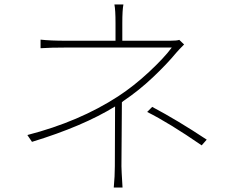

<svg xmlns="http://www.w3.org/2000/svg" viewBox="-20 -805 1040 853"><path d="M528.3 -356.4 521.5 -350.6Q521.5 -307.6 520.5 -204.1Q519.5 -100.6 519.5 -66.4Q519.5 -49.8 524.4 28.3H485.4Q490.2 -23.4 490.2 -66.4Q490.2 -99.6 490.7 -197.3Q491.2 -294.9 491.2 -332Q348.6 -244.1 122.1 -174.8L101.6 -205.1Q332 -264.6 504.9 -377Q575.2 -422.9 642.6 -485.8Q710 -548.8 743.2 -593.8H274.4Q204.1 -593.8 160.2 -590.8V-628.9Q204.1 -624 274.4 -624H493.2V-702.1Q493.2 -760.7 488.3 -785.2H528.3Q523.4 -760.7 523.4 -702.1V-624H733.4Q766.6 -624 776.4 -627.9L797.9 -607.4Q773.4 -583 762.7 -570.3Q721.7 -520.5 659.2 -461.4Q596.7 -402.3 528.3 -356.4ZM633.8 -307.6 656.2 -330.1Q770.5 -269.5 898.4 -184.6L876 -159.2Q731.4 -258.8 633.8 -307.6Z"/></svg>

Font: GenEi Gothic M ExtraLight
Style: Regular
Weight: 200
Designer: o_tamon (Modified); [Source Han Sans]
Ryoko NISHIZUKA  (kana & ideographs); Paul D. Hunt (Latin, Greek & Cyrillic); Wenl
Version: Version 1.1a;Original Version 1.004